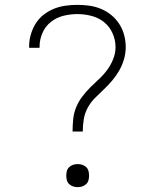

<svg xmlns="http://www.w3.org/2000/svg" viewBox="-20 -763 640 791"><path d="M279 -221Q279 -246 281.5 -271.5Q284 -297 293.5 -320.5Q303 -344 318.5 -364.5Q334 -385 351.5 -402.5Q369 -420 388 -437.5Q407 -455 422 -475.5Q437 -496 446.5 -520Q456 -544 456 -569Q456 -599 443.5 -626.5Q431 -654 408.5 -672Q386 -690 357 -697.5Q328 -705 299 -705Q270 -705 241.5 -698Q213 -691 190 -673Q167 -655 155 -627.5Q143 -600 143 -571Q143 -570 143 -568.5Q143 -567 143 -566H100Q100 -568 100 -569.5Q100 -571 100 -573Q100 -597 107 -621Q114 -645 127 -666Q140 -687 160 -702.5Q180 -718 202.5 -727Q225 -736 249.5 -739.5Q274 -743 299 -743Q324 -743 348.5 -739.5Q373 -736 396 -726.5Q419 -717 438.5 -701Q458 -685 471.5 -664Q485 -643 491.5 -618.5Q498 -594 498 -569Q498 -544 491 -519.5Q484 -495 471.5 -473Q459 -451 442.5 -431.5Q426 -412 407.5 -394.5Q389 -377 371 -359Q353 -341 341 -318.5Q329 -296 325 -271Q321 -246 321 -221ZM300 8Q290 8 281 5Q272 2 265 -4.5Q258 -11 255.5 -20.5Q253 -30 253 -39Q253 -49 255.5 -58.5Q258 -68 265 -74.5Q272 -81 281 -84Q290 -87 300 -87Q310 -87 319 -84Q328 -81 335 -74.5Q342 -68 344.5 -58.5Q347 -49 347 -39Q347 -30 344.5 -20.5Q342 -11 335 -4.5Q328 2 319 5Q310 8 300 8Z"/></svg>

Font: Iosevka Slab XLtEx
Style: Regular
Weight: 200
Width: 7
Monospace: yes
Designer: Belleve Invis
Foundry: Belleve Invis
Version: Version 11.1.0; ttfautohint (v1.8.3)